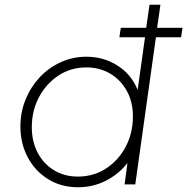

<svg xmlns="http://www.w3.org/2000/svg" viewBox="-20 -777 789 809"><path d="M309 12Q237 12 182 -22.5Q127 -57 96.5 -115Q66 -173 66 -244Q66 -304 87.5 -357Q109 -410 146.5 -450.5Q184 -491 235 -514.5Q286 -538 344 -538Q417 -538 475.5 -500.5Q534 -463 560 -398L591 -620H483L489 -660H596L610 -757H656L642 -660H749L743 -620H637L550 0H505L517 -90Q480 -43 426 -15.5Q372 12 309 12ZM308 -33Q375 -33 427.5 -67.5Q480 -102 510 -159.5Q540 -217 540 -286Q540 -349 513.5 -395.5Q487 -442 443 -467.5Q399 -493 344 -493Q278 -493 226 -458.5Q174 -424 144 -367Q114 -310 114 -241Q114 -181 138.5 -134Q163 -87 207 -60Q251 -33 308 -33Z"/></svg>

Font: Plus Jakarta Sans ExtraLight
Style: Italic
Weight: 200
Italic angle: -8°
Designer: Gumpita Rahayu
Foundry: Tokotype
Version: Version 2.071; ttfautohint (v1.8.4.7-5d5b);gftools[0.9.29]